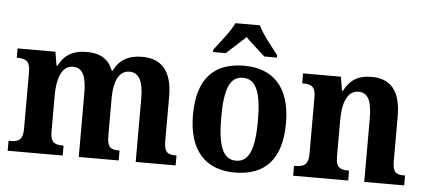

<svg xmlns="http://www.w3.org/2000/svg" viewBox="-51 -878 2220 1001"><g transform="rotate(5 1058.5 -378.0)"><path d="M18 0H306V-52H303C262 -52 237 -61 237 -117V-310C237 -393 259 -466 319 -466C373 -466 390 -417 390 -331V0H599V-52H596C554 -52 534 -61 534 -123V-322C534 -400 556 -466 615 -466C668 -466 688 -417 688 -331V0H897V-52H894C852 -52 832 -61 832 -123V-355C832 -490 774 -549 674 -549C602 -549 553 -520 527 -463H522C499 -524 452 -549 386 -549C308 -549 267 -520 238 -464H233L221 -536H23V-487H26C67 -487 93 -478 93 -421V-121C93 -61 67 -52 26 -52H18Z M1040 -619V-606H1106C1132 -630 1178 -670 1207 -699C1235 -671 1284 -629 1308 -606H1374V-619C1345 -657 1291 -721 1271 -766H1143C1123 -721 1069 -657 1040 -619ZM1206 10C1367 10 1451 -82 1451 -270C1451 -458 1359 -549 1209 -549C1048 -549 964 -458 964 -270C964 -82 1056 10 1206 10ZM1208 -52C1137 -52 1112 -127 1112 -270C1112 -413 1136 -486 1207 -486C1278 -486 1304 -413 1304 -270C1304 -127 1279 -52 1208 -52Z M1512 0H1800V-52H1796C1755 -52 1731 -61 1731 -117V-310C1731 -392 1751 -466 1814 -466C1867 -466 1884 -416 1884 -331V0H2093V-52H2089C2047 -52 2028 -61 2028 -123V-355C2028 -490 1974 -549 1875 -549C1801 -549 1761 -519 1732 -464H1727L1715 -536H1517V-484H1521C1562 -484 1587 -475 1587 -419V-121C1587 -61 1560 -52 1518 -52H1512Z"/></g></svg>

Font: Noto Serif Ethiopic SemiCondensed
Style: Bold
Weight: 700
Width: 4
Designer: Monotype Design Team
Foundry: Monotype Imaging Inc.
Version: Version 2.102